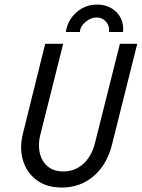

<svg xmlns="http://www.w3.org/2000/svg" viewBox="-20 -818 625 846"><path d="M252.8 8.3Q184.7 8.3 141 -24.7Q97.2 -57.6 81.2 -111.5Q65.3 -165.3 80.6 -227.8L179.2 -625H258.3L156.9 -220.8Q147.2 -180.6 155.2 -144.4Q163.2 -108.3 189.6 -85.4Q216 -62.5 259.7 -62.5Q309.7 -62.5 346.9 -95.8Q384 -129.2 398.6 -188.2L508.3 -625H584.7L473.6 -181.2Q452.1 -93.8 393.4 -42.7Q334.7 8.3 252.8 8.3ZM270.1 -677.1Q277.8 -729.2 316.7 -763.5Q355.6 -797.9 407.6 -797.9Q443.8 -797.9 470.8 -781.9Q497.9 -766 511.8 -738.9Q525.7 -711.8 522.2 -677.1H460.4Q463.9 -702.8 447.6 -721.9Q431.2 -741 405.6 -741Q379.9 -741 356.6 -721.2Q333.3 -701.4 331.9 -677.1Z"/></svg>

Font: Afacad
Style: Italic
Weight: 400
Italic angle: -14°
Designer: Kristian Moeller
Foundry: Dicotype
Version: Version 1.000